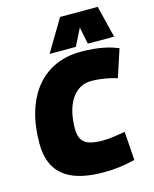

<svg xmlns="http://www.w3.org/2000/svg" viewBox="-137 -1029 903 1129"><g transform="rotate(-15 315.0 -464.5)"><path d="M352 10Q246 10 174.5 -17.5Q103 -45 66.5 -103Q30 -161 30 -252Q30 -358 55.5 -442.5Q81 -527 129.5 -587Q178 -647 247.5 -678.5Q317 -710 404 -710Q443 -710 481.5 -706.5Q520 -703 557.5 -694.5Q595 -686 630 -671L575 -503Q554 -510 528 -515.5Q502 -521 474.5 -524.5Q447 -528 420 -528Q379 -528 348 -509.5Q317 -491 296 -457.5Q275 -424 264.5 -379Q254 -334 254 -282Q254 -237 270 -213.5Q286 -190 317 -181Q348 -172 393 -172Q428 -172 462 -177Q496 -182 532 -188L544 -14Q493 -1 447.5 4.5Q402 10 352 10ZM224 -745 340 -939H569L617 -745H457L436 -849L384 -745Z"/></g></svg>

Font: Georama ExtraCondensed Thin Black
Style: Italic
Weight: 900
Italic angle: -9°
Version: Version 1.001